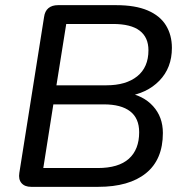

<svg xmlns="http://www.w3.org/2000/svg" viewBox="-20 -725 719 745"><path d="M101 0Q76 0 63.5 -14.5Q51 -29 55 -54L151 -659Q154 -682 168 -693.5Q182 -705 205 -705H431Q505 -705 553 -684.5Q601 -664 624 -626.5Q647 -589 647 -539Q647 -462 598.5 -412Q550 -362 470 -351V-366Q536 -355 574 -313Q612 -271 612 -209Q612 -106 546.5 -53Q481 0 361 0ZM148 -73H359Q440 -73 480 -109Q520 -145 520 -212Q520 -266 485 -293Q450 -320 383 -320H187ZM199 -394H393Q469 -394 512.5 -429Q556 -464 556 -530Q556 -580 522 -606Q488 -632 418 -632H237Z"/></svg>

Font: Nunito Medium
Style: Italic
Weight: 500
Designer: Vernon Adams
Foundry: Vernon Adams
Version: Version 3.601